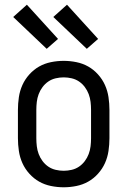

<svg xmlns="http://www.w3.org/2000/svg" viewBox="-20 -786 540 814"><path d="M250 8Q223 8 196 2.5Q169 -3 146 -16Q123 -29 104.5 -49.5Q86 -70 75 -94.5Q64 -119 60 -146Q56 -173 56 -200V-320Q56 -347 60 -374Q64 -401 75 -425.5Q86 -450 104.5 -470.5Q123 -491 146 -504Q169 -517 196 -522.5Q223 -528 250 -528Q277 -528 304 -522.5Q331 -517 354 -504Q377 -491 395.5 -470.5Q414 -450 425 -425.5Q436 -401 440 -374Q444 -347 444 -320V-200Q444 -173 440 -146Q436 -119 425 -94.5Q414 -70 395.5 -49.5Q377 -29 354 -16Q331 -3 304 2.5Q277 8 250 8ZM250 -62Q267 -62 284 -66Q301 -70 315 -79.5Q329 -89 339.5 -103Q350 -117 356 -133Q362 -149 364 -166Q366 -183 366 -200V-320Q366 -337 364 -354Q362 -371 356 -387Q350 -403 339.5 -417Q329 -431 315 -440.5Q301 -450 284 -454Q267 -458 250 -458Q233 -458 216 -454Q199 -450 185 -440.5Q171 -431 160.5 -417Q150 -403 144 -387Q138 -371 136 -354Q134 -337 134 -320V-200Q134 -183 136 -166Q138 -149 144 -133Q150 -117 160.5 -103Q171 -89 185 -79.5Q199 -70 216 -66Q233 -62 250 -62ZM348 -579 206 -714 264 -766 396 -621ZM178 -579 36 -714 94 -766 226 -621Z"/></svg>

Font: Iosevka Fuck
Style: Regular
Weight: 400
Monospace: yes
Designer: Belleve Invis
Foundry: Belleve Invis
Version: Version 28.0.7; ttfautohint (v1.8.3)